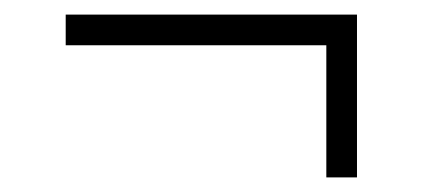

<svg xmlns="http://www.w3.org/2000/svg" viewBox="-20 -296 579 263"><path d="M427 -53V-234H70V-276H469V-53Z"/></svg>

Font: Saira Thin ExtraLight
Style: Regular
Weight: 250
Version: Version 1.101